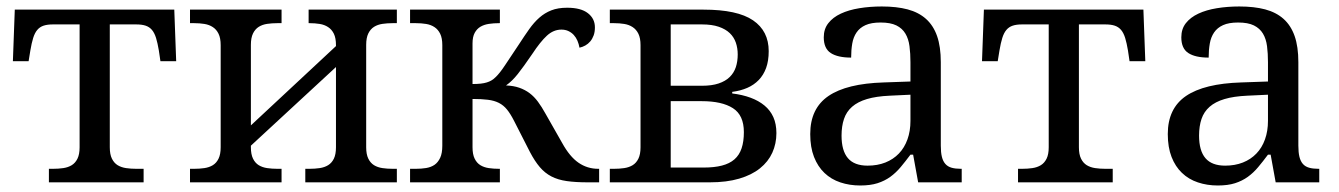

<svg xmlns="http://www.w3.org/2000/svg" viewBox="-20 -566 4158 596"><path d="M521 -536.1 526.9 -376H478L473.1 -409.2Q469.2 -432.6 464.4 -448.2Q459.5 -463.9 451.7 -473.1Q443.8 -482.4 432.1 -486.3Q420.4 -490.2 402.8 -490.2H320.8V-108.9Q320.8 -86.9 327.4 -73.5Q334 -60.1 345.2 -53.2Q356.4 -46.4 371.3 -44.2Q386.2 -42 402.8 -42H425.8V0H131.8V-42H145Q161.6 -42 176.5 -44.2Q191.4 -46.4 202.6 -53.2Q213.9 -60.1 220.5 -73.5Q227.1 -86.9 227.1 -108.9V-490.2H144Q127 -490.2 115.2 -486.3Q103.5 -482.4 95.7 -473.1Q87.9 -463.9 83 -448.2Q78.1 -432.6 74.2 -409.2L68.8 -376H20L25.9 -536.1Z M1211.9 -536.1V-494.1H1198.7Q1182.1 -494.1 1167.2 -491.9Q1152.3 -489.7 1141.1 -482.7Q1129.9 -475.6 1123.3 -462.2Q1116.7 -448.7 1116.7 -426.8V-108.9Q1116.7 -86.9 1123.3 -73.5Q1129.9 -60.1 1141.1 -53.2Q1152.3 -46.4 1167.2 -44.2Q1182.1 -42 1198.7 -42H1211.9V0H927.7V-42H940.9Q957.5 -42 972.4 -44.2Q987.3 -46.4 998.5 -53.2Q1009.8 -60.1 1016.4 -73.5Q1022.9 -86.9 1022.9 -108.9V-357.9L758.8 -113.8V-108.9Q758.8 -86.9 765.4 -73.5Q772 -60.1 783.2 -53.2Q794.4 -46.4 809.3 -44.2Q824.2 -42 840.8 -42H854V0H569.8V-42H583Q599.6 -42 614.5 -44.2Q629.4 -46.4 640.6 -53.2Q651.9 -60.1 658.4 -73.5Q665 -86.9 665 -108.9V-425.8Q665 -447.8 658.4 -461.2Q651.9 -474.6 640.6 -481.9Q629.4 -489.3 614.5 -491.7Q599.6 -494.1 583 -494.1H569.8V-536.1H854V-494.1H840.8Q824.2 -494.1 809.3 -491.9Q794.4 -489.7 783.2 -482.7Q772 -475.6 765.4 -462.2Q758.8 -448.7 758.8 -426.8V-176.8L1022.9 -422.9V-425.8Q1022.9 -447.8 1016.4 -461.2Q1009.8 -474.6 998.5 -481.9Q987.3 -489.3 972.4 -491.7Q957.5 -494.1 940.9 -494.1H938V-536.1Z M1804.7 0Q1766.6 0 1739.3 -3.9Q1711.9 -7.8 1691.7 -18.3Q1671.4 -28.8 1655.8 -47.1Q1640.1 -65.4 1625 -94.2L1575.7 -190.9Q1564.5 -212.9 1553.7 -226.1Q1543 -239.3 1528.6 -246.6Q1514.2 -253.9 1494.6 -256.3Q1475.1 -258.8 1446.8 -258.8V-108.9Q1446.8 -86.9 1453.4 -73.5Q1460 -60.1 1471.2 -53.2Q1482.4 -46.4 1497.3 -44.2Q1512.2 -42 1528.8 -42H1531.7V0H1252.9V-42H1271Q1287.6 -42 1302.7 -44.4Q1317.9 -46.9 1328.9 -54.4Q1339.8 -62 1346.4 -76.2Q1353 -90.3 1353 -113.8V-425.8Q1353 -447.8 1346.4 -461.2Q1339.8 -474.6 1328.6 -481.9Q1317.4 -489.3 1302.5 -491.7Q1287.6 -494.1 1271 -494.1H1252.9V-536.1H1531.7V-494.1H1528.8Q1512.7 -494.1 1497.8 -491.9Q1482.9 -489.7 1471.7 -483.2Q1460.4 -476.6 1453.6 -464.1Q1446.8 -451.7 1446.8 -431.2V-305.2Q1461.4 -305.2 1472.2 -306.4Q1482.9 -307.6 1491 -310.1Q1499 -312.5 1505.6 -316.4Q1512.2 -320.3 1518.1 -326.2Q1530.8 -337.9 1547.9 -363.8Q1564.9 -389.6 1590.8 -428.2Q1607.9 -454.6 1622.8 -475.6Q1637.7 -496.6 1654.3 -511.2Q1670.9 -525.9 1691.4 -533.9Q1711.9 -542 1740.7 -542Q1783.2 -542 1804.9 -525.1Q1826.7 -508.3 1826.7 -481Q1826.7 -466.8 1822.8 -456.1Q1818.8 -445.3 1812.3 -437.5Q1805.7 -429.7 1796.9 -424.8Q1788.1 -419.9 1778.8 -418Q1776.9 -429.2 1772.5 -439.5Q1768.1 -449.7 1761.2 -457.3Q1754.4 -464.8 1744.6 -469.5Q1734.9 -474.1 1722.7 -474.1Q1698.2 -474.1 1677.7 -455.3Q1657.2 -436.5 1631.8 -397.9Q1618.2 -377.9 1607.4 -363Q1596.7 -348.1 1587.4 -336.4Q1578.1 -324.7 1569.3 -316.2Q1560.5 -307.6 1550.8 -300.8Q1574.2 -299.8 1591.8 -293.7Q1609.4 -287.6 1623.8 -276.9Q1638.2 -266.1 1649.9 -250.2Q1661.6 -234.4 1672.9 -213.9L1725.1 -122.1Q1748.5 -79.6 1775.9 -60.8Q1803.2 -42 1836.9 -42H1839.8V0Z M1873 -536.1H2164.1Q2269 -536.1 2317.6 -502.9Q2366.2 -469.7 2366.2 -407.2Q2366.2 -377.4 2358.2 -355.2Q2350.1 -333 2335.2 -317.6Q2320.3 -302.2 2299.6 -293.2Q2278.8 -284.2 2252.9 -280.8V-275.9Q2284.7 -272 2309.8 -262.7Q2335 -253.4 2353 -238.5Q2371.1 -223.6 2380.6 -202.4Q2390.1 -181.2 2390.1 -152.8Q2390.1 -120.1 2377.4 -92Q2364.7 -64 2339.1 -43.5Q2313.5 -22.9 2274.7 -11.5Q2235.8 0 2183.1 0H1873V-42H1886.2Q1902.8 -42 1917.7 -44.2Q1932.6 -46.4 1943.8 -53.2Q1955.1 -60.1 1961.7 -73.5Q1968.3 -86.9 1968.3 -108.9V-425.8Q1968.3 -447.8 1961.7 -461.2Q1955.1 -474.6 1943.8 -481.9Q1932.6 -489.3 1917.7 -491.7Q1902.8 -494.1 1886.2 -494.1H1873ZM2164.1 -45.9Q2197.3 -45.9 2220.9 -52Q2244.6 -58.1 2259.8 -71.3Q2274.9 -84.5 2282 -105.5Q2289.1 -126.5 2289.1 -155.8Q2289.1 -208.5 2255.1 -230.2Q2221.2 -252 2158.2 -252H2062V-45.9ZM2062 -490.2V-299.8H2159.2Q2189.5 -299.8 2210.7 -306.9Q2231.9 -314 2245.1 -326.9Q2258.3 -339.8 2264.2 -357.7Q2270 -375.5 2270 -397Q2270 -416.5 2264.2 -433.6Q2258.3 -450.7 2245.4 -463.1Q2232.4 -475.6 2211.2 -482.9Q2189.9 -490.2 2159.2 -490.2Z M2592.3 -145Q2592.3 -98.1 2612.1 -75Q2631.8 -51.8 2673.3 -51.8Q2703.6 -51.8 2728.3 -61.5Q2752.9 -71.3 2770.3 -89.4Q2787.6 -107.4 2796.9 -133.3Q2806.2 -159.2 2806.2 -190.9V-272L2742.2 -269Q2699.7 -267.1 2671.1 -258.5Q2642.6 -250 2625 -234.6Q2607.4 -219.2 2599.9 -196.8Q2592.3 -174.3 2592.3 -145ZM2713.4 -496.1Q2684.6 -496.1 2666.7 -488Q2648.9 -480 2638.9 -465.3Q2628.9 -450.7 2625.5 -430.7Q2622.1 -410.6 2622.1 -387.2Q2580.6 -387.2 2558.8 -401.4Q2537.1 -415.5 2537.1 -450.2Q2537.1 -476.1 2551.3 -494.1Q2565.4 -512.2 2590.1 -523.7Q2614.7 -535.2 2647.5 -540.5Q2680.2 -545.9 2717.3 -545.9Q2763.2 -545.9 2797.4 -536.9Q2831.5 -527.8 2854.5 -507.3Q2877.4 -486.8 2888.9 -453.9Q2900.4 -420.9 2900.4 -373V-113.8Q2900.4 -92.8 2903.8 -79.1Q2907.2 -65.4 2914.6 -57.1Q2921.9 -48.8 2933.8 -45.4Q2945.8 -42 2962.4 -42H2965.3V0H2830.1L2814.5 -85.9H2806.2Q2790.5 -64.9 2775.9 -47.4Q2761.2 -29.8 2743.7 -17.1Q2726.1 -4.4 2703.9 2.7Q2681.6 9.8 2650.4 9.8Q2617.2 9.8 2588.6 0.2Q2560.1 -9.3 2539.3 -29.1Q2518.6 -48.8 2506.8 -78.9Q2495.1 -108.9 2495.1 -149.9Q2495.1 -229.5 2551.8 -268.1Q2608.4 -306.6 2723.1 -310.1L2806.2 -313V-373Q2806.2 -399.9 2803.2 -422.6Q2800.3 -445.3 2790.5 -461.7Q2780.8 -478 2762.5 -487.1Q2744.1 -496.1 2713.4 -496.1Z M3529.3 -536.1 3535.2 -376H3486.3L3481.4 -409.2Q3477.5 -432.6 3472.7 -448.2Q3467.8 -463.9 3460 -473.1Q3452.1 -482.4 3440.4 -486.3Q3428.7 -490.2 3411.1 -490.2H3329.1V-108.9Q3329.1 -86.9 3335.7 -73.5Q3342.3 -60.1 3353.5 -53.2Q3364.7 -46.4 3379.6 -44.2Q3394.5 -42 3411.1 -42H3434.1V0H3140.1V-42H3153.3Q3169.9 -42 3184.8 -44.2Q3199.7 -46.4 3210.9 -53.2Q3222.2 -60.1 3228.8 -73.5Q3235.4 -86.9 3235.4 -108.9V-490.2H3152.3Q3135.3 -490.2 3123.5 -486.3Q3111.8 -482.4 3104 -473.1Q3096.2 -463.9 3091.3 -448.2Q3086.4 -432.6 3082.5 -409.2L3077.1 -376H3028.3L3034.2 -536.1Z M3702.1 -145Q3702.1 -98.1 3721.9 -75Q3741.7 -51.8 3783.2 -51.8Q3813.5 -51.8 3838.1 -61.5Q3862.8 -71.3 3880.1 -89.4Q3897.5 -107.4 3906.7 -133.3Q3916 -159.2 3916 -190.9V-272L3852.1 -269Q3809.6 -267.1 3781 -258.5Q3752.4 -250 3734.9 -234.6Q3717.3 -219.2 3709.7 -196.8Q3702.1 -174.3 3702.1 -145ZM3823.2 -496.1Q3794.4 -496.1 3776.6 -488Q3758.8 -480 3748.8 -465.3Q3738.8 -450.7 3735.4 -430.7Q3731.9 -410.6 3731.9 -387.2Q3690.4 -387.2 3668.7 -401.4Q3647 -415.5 3647 -450.2Q3647 -476.1 3661.1 -494.1Q3675.3 -512.2 3700 -523.7Q3724.6 -535.2 3757.3 -540.5Q3790 -545.9 3827.1 -545.9Q3873 -545.9 3907.2 -536.9Q3941.4 -527.8 3964.4 -507.3Q3987.3 -486.8 3998.8 -453.9Q4010.3 -420.9 4010.3 -373V-113.8Q4010.3 -92.8 4013.7 -79.1Q4017.1 -65.4 4024.4 -57.1Q4031.7 -48.8 4043.7 -45.4Q4055.7 -42 4072.3 -42H4075.2V0H3939.9L3924.3 -85.9H3916Q3900.4 -64.9 3885.7 -47.4Q3871.1 -29.8 3853.5 -17.1Q3835.9 -4.4 3813.7 2.7Q3791.5 9.8 3760.3 9.8Q3727.1 9.8 3698.5 0.2Q3669.9 -9.3 3649.2 -29.1Q3628.4 -48.8 3616.7 -78.9Q3605 -108.9 3605 -149.9Q3605 -229.5 3661.6 -268.1Q3718.3 -306.6 3833 -310.1L3916 -313V-373Q3916 -399.9 3913.1 -422.6Q3910.2 -445.3 3900.4 -461.7Q3890.6 -478 3872.3 -487.1Q3854 -496.1 3823.2 -496.1Z"/></svg>

Font: Droid Serif
Style: Regular
Weight: 400
Designer: Monotype Design team
Foundry: Monotype Imaging Inc.
Version: Version 1.03